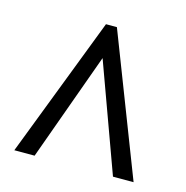

<svg xmlns="http://www.w3.org/2000/svg" viewBox="-75 -786 576 594"><g transform="rotate(15 212.5 -489.0)"><path d="M21 -264H86L211 -610L337 -264H403L229 -714H194Z"/></g></svg>

Font: Noto Serif Myanmar ExtraCondensed
Style: Bold
Weight: 700
Width: 2
Designer: Ben Mitchell and the Monotype Design Team
Foundry: Monotype Imaging Inc.
Version: Version 2.106